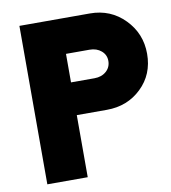

<svg xmlns="http://www.w3.org/2000/svg" viewBox="-83 -822 799 895"><g transform="rotate(-10 316.0 -375.0)"><path d="M402.5 -750Q500 -750 566.2 -682.5Q632.5 -615 632.5 -518.8Q632.5 -421.2 566.2 -357.5Q500 -293.8 402.5 -293.8H260V0H68.8V-750ZM371.2 -448.8Q405 -448.8 426.9 -468.1Q448.8 -487.5 448.8 -517.5Q448.8 -546.2 426.9 -565Q405 -583.8 371.2 -583.8H260V-448.8Z"/></g></svg>

Font: Now Alt Black
Style: Regular
Weight: 900
Designer: Alfredo Marco Pradil
Foundry: Alfredo Marco Pradil
Version: Version 1.002;PS 001.002;hotconv 1.0.88;makeotf.lib2.5.64775